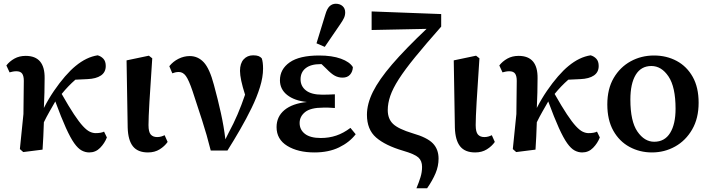

<svg xmlns="http://www.w3.org/2000/svg" viewBox="-20 -799 3784 1024"><path d="M104 12 86 -4 105 -191 107 -368Q107 -394 98 -406.5Q89 -419 67 -419Q57 -419 47.5 -417Q38 -415 31 -413L14 -450Q31 -472 57 -486.5Q83 -501 117 -501Q220 -501 218 -381Q218 -346 217 -305Q216 -264 214 -223L216 -227Q239 -272 268 -314.5Q297 -357 327 -391.5Q357 -426 383 -447Q441 -495 501 -504Q519 -499 531.5 -485.5Q544 -472 544 -447Q544 -414 518.5 -396.5Q493 -379 446 -377L382 -374Q343 -340 309 -298Q347 -231 374.5 -189.5Q402 -148 422.5 -126Q443 -104 459 -96.5Q475 -89 490 -89Q519 -89 535 -97L550 -66Q538 -35 514 -10.5Q490 14 456 14Q435 14 415.5 3.5Q396 -7 376 -35Q356 -63 331.5 -117Q307 -171 275 -258Q259 -230 243.5 -203Q228 -176 214 -147Q213 -109 211 -71Q209 -33 207 -1Z M769 14Q715 14 689 -18.5Q663 -51 661 -118L655 -477L774 -502L792 -488Q782 -341 777 -255.5Q772 -170 772 -132Q772 -95 784 -81.5Q796 -68 818 -68Q830 -68 840 -71Q850 -74 858 -78L874 -42Q858 -19 831.5 -2.5Q805 14 769 14Z M1104 4Q1083 -80 1058 -157Q1033 -234 1007 -313Q987 -372 971.5 -393.5Q956 -415 934 -415Q923 -415 915 -413Q907 -411 899 -408L883 -446Q903 -471 932 -485.5Q961 -500 992 -500Q1036 -500 1067 -466.5Q1098 -433 1121 -346Q1142 -269 1158 -196.5Q1174 -124 1182 -56L1200 -92Q1226 -140 1247 -189Q1268 -238 1287 -294Q1260 -378 1260 -421Q1260 -461 1279.5 -482.5Q1299 -504 1330 -504Q1348 -504 1358.5 -500Q1369 -496 1376 -488Q1383 -468 1383 -433Q1383 -388 1366.5 -334.5Q1350 -281 1322 -223.5Q1294 -166 1260.5 -108Q1227 -50 1193 4Z M1657 14Q1569 14 1512 -21Q1455 -56 1455 -121Q1455 -177 1497 -212Q1539 -247 1617 -255Q1550 -262 1511.5 -292.5Q1473 -323 1473 -371Q1473 -430 1525 -466.5Q1577 -503 1682 -503Q1751 -503 1798 -486Q1845 -469 1862 -441Q1861 -417 1847 -401Q1833 -385 1807 -385Q1785 -385 1766 -395Q1747 -405 1720 -433L1695 -457H1689Q1638 -457 1610.5 -435.5Q1583 -414 1583 -376Q1583 -339 1612 -316.5Q1641 -294 1699 -294Q1716 -294 1730.5 -294.5Q1745 -295 1766 -296V-223Q1744 -225 1731 -225Q1718 -225 1704 -225Q1637 -225 1607.5 -201.5Q1578 -178 1578 -143Q1578 -107 1606.5 -85Q1635 -63 1691 -63Q1735 -63 1773.5 -76Q1812 -89 1849 -117L1877 -83Q1844 -40 1788.5 -13Q1733 14 1657 14ZM1668 -568 1715 -721Q1724 -753 1738 -766Q1752 -779 1771 -779Q1793 -779 1807 -766.5Q1821 -754 1821 -733Q1821 -717 1814.5 -703Q1808 -689 1794 -669L1712 -549Z M2201 205Q2214 174 2222.5 146.5Q2231 119 2231 91Q2231 59 2211.5 41Q2192 23 2130 5Q2035 -23 1986 -65.5Q1937 -108 1937 -187Q1937 -245 1969 -309.5Q2001 -374 2071 -455.5Q2141 -537 2255 -645L1962 -639V-738L2333 -724V-657Q2250 -563 2194.5 -495Q2139 -427 2107 -377Q2075 -327 2061.5 -287.5Q2048 -248 2048 -212Q2048 -165 2076.5 -138Q2105 -111 2181 -88Q2258 -66 2288.5 -34.5Q2319 -3 2319 47Q2319 87 2303 125Q2287 163 2258 205Z M2514 14Q2460 14 2434 -18.5Q2408 -51 2406 -118L2400 -477L2519 -502L2537 -488Q2527 -341 2522 -255.5Q2517 -170 2517 -132Q2517 -95 2529 -81.5Q2541 -68 2563 -68Q2575 -68 2585 -71Q2595 -74 2603 -78L2619 -42Q2603 -19 2576.5 -2.5Q2550 14 2514 14Z M2733 12 2715 -4 2734 -191 2736 -368Q2736 -394 2727 -406.5Q2718 -419 2696 -419Q2686 -419 2676.5 -417Q2667 -415 2660 -413L2643 -450Q2660 -472 2686 -486.5Q2712 -501 2746 -501Q2849 -501 2847 -381Q2847 -346 2846 -305Q2845 -264 2843 -223L2845 -227Q2868 -272 2897 -314.5Q2926 -357 2956 -391.5Q2986 -426 3012 -447Q3070 -495 3130 -504Q3148 -499 3160.5 -485.5Q3173 -472 3173 -447Q3173 -414 3147.5 -396.5Q3122 -379 3075 -377L3011 -374Q2972 -340 2938 -298Q2976 -231 3003.5 -189.5Q3031 -148 3051.5 -126Q3072 -104 3088 -96.5Q3104 -89 3119 -89Q3148 -89 3164 -97L3179 -66Q3167 -35 3143 -10.5Q3119 14 3085 14Q3064 14 3044.5 3.5Q3025 -7 3005 -35Q2985 -63 2960.5 -117Q2936 -171 2904 -258Q2888 -230 2872.5 -203Q2857 -176 2843 -147Q2842 -109 2840 -71Q2838 -33 2836 -1Z M3457 14Q3392 14 3337.5 -15.5Q3283 -45 3251 -102Q3219 -159 3219 -242Q3219 -325 3253 -383Q3287 -441 3343.5 -472Q3400 -503 3468 -503Q3535 -503 3589 -474Q3643 -445 3674.5 -389Q3706 -333 3706 -251Q3706 -168 3671.5 -108.5Q3637 -49 3580.5 -17.5Q3524 14 3457 14ZM3469 -43Q3525 -43 3554 -90Q3583 -137 3583 -219Q3583 -335 3545.5 -391Q3508 -447 3454 -447Q3399 -447 3370.5 -400Q3342 -353 3342 -268Q3342 -152 3379.5 -97.5Q3417 -43 3469 -43Z"/></svg>

Font: Source Serif 4 SmText Semibold
Style: Regular
Weight: 600
Designer: Frank Grießhammer
Foundry: Adobe
Version: Version 4.005;hotconv 1.1.0;makeotfexe 2.6.0